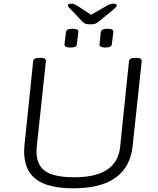

<svg xmlns="http://www.w3.org/2000/svg" viewBox="-20 -1016 860 1042"><path d="M378 6Q242 6 176.5 -42.5Q111 -91 111 -194Q111 -202 111.5 -211Q112 -220 113 -230L160 -684Q162 -702 192 -702H200Q231 -702 229 -684L180 -225Q179 -217 178.5 -209.5Q178 -202 178 -195Q178 -119 226.5 -86.5Q275 -54 384 -54Q615 -54 632 -219L680 -684Q682 -702 712 -702H720Q751 -702 749 -684L700 -225Q676 6 378 6ZM552 -758Q519 -758 520 -776L527 -842Q530 -860 563 -860Q597 -860 595 -842L587 -776Q586 -758 552 -758ZM362 -758Q329 -758 330 -776L338 -842Q340 -860 373 -860Q407 -860 405 -842L397 -776Q397 -758 362 -758ZM593 -996Q614 -996 614 -987Q614 -982 608.5 -976.5Q603 -971 594 -963L516 -899Q505 -890 496.5 -887Q488 -884 471 -884Q453 -884 444.5 -887Q436 -890 428 -898L365 -964Q358 -971 353 -976.5Q348 -982 348 -986Q348 -996 370 -996Q382 -996 402 -983L474 -936L557 -983Q578 -996 593 -996Z"/></svg>

Font: Asap Expanded Expanded Light
Style: Italic
Weight: 300
Width: 7
Italic angle: -6°
Designer: Pablo Cosgaya
Foundry: Omnibus-Type
Version: Version 3.001; ttfautohint (v1.8.4.7-5d5b)